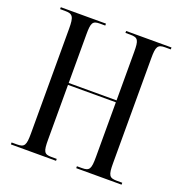

<svg xmlns="http://www.w3.org/2000/svg" viewBox="-129 -826 890 939"><g transform="rotate(20 316.5 -357.0)"><path d="M29 0H264V-10H236C198 -10 192 -22 192 -84V-369H441V-86C441 -22 435 -10 395 -10H369V0H605V-10H576C537 -10 530 -22 530 -84V-630C530 -692 537 -704 576 -704H605V-714H369V-704H395C435 -704 441 -692 441 -630V-379H192V-631C192 -692 198 -704 236 -704H264V-714H29V-704H54C95 -704 103 -692 103 -629V-84C103 -22 96 -10 57 -10H29Z"/></g></svg>

Font: Noto Serif Display ExtraCondensed
Style: Regular
Weight: 400
Width: 2
Designer: Monotype Design Team
Foundry: Monotype Imaging Inc.
Version: Version 2.009